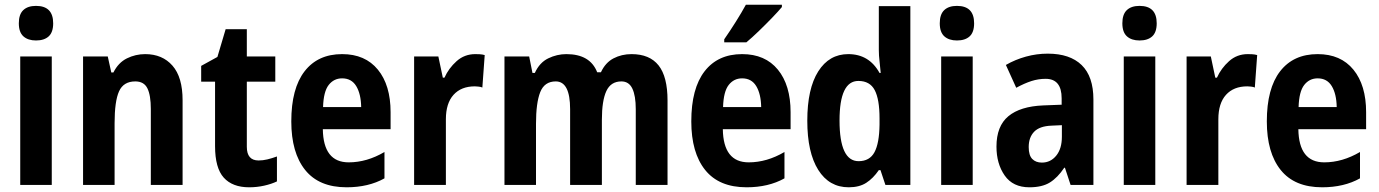

<svg xmlns="http://www.w3.org/2000/svg" viewBox="-20 -786 5860 816"><path d="M133 -761Q206 -761 206 -687Q206 -649 187 -631.5Q168 -614 133 -614Q99 -614 79.5 -631.5Q60 -649 60 -687Q60 -725 79 -743Q98 -761 133 -761ZM200 -546V0H66V-546Z M597 -556Q670 -556 713 -507Q756 -458 756 -360V0H621V-323Q621 -381 606.5 -410.5Q592 -440 555 -440Q505 -440 486 -398Q467 -356 467 -262V0H333V-546H438L453 -478H462Q483 -520 519.5 -538Q556 -556 597 -556Z M1079 -104Q1097 -104 1116 -108.5Q1135 -113 1157 -121V-15Q1134 -4 1103 3Q1072 10 1039 10Q968 10 931 -31Q894 -72 894 -165V-439H835V-506L904 -544L939 -662H1029V-546H1150V-439H1029V-162Q1029 -104 1079 -104Z M1434 -556Q1532 -556 1586 -490Q1640 -424 1640 -309V-237H1352Q1354 -96 1462 -96Q1539 -96 1614 -140V-28Q1546 10 1453 10Q1336 10 1277 -63.5Q1218 -137 1218 -270Q1218 -410 1274.5 -483Q1331 -556 1434 -556ZM1434 -453Q1399 -453 1377 -425Q1355 -397 1353 -331H1515Q1514 -387 1494 -420Q1474 -453 1434 -453Z M2000 -556Q2008 -556 2018.5 -555.5Q2029 -555 2040 -552L2030 -414Q2024 -417 2013 -418Q2002 -419 1998 -419Q1940 -419 1907.5 -383Q1875 -347 1875 -279V0H1740V-546H1843L1862 -456H1869Q1887 -496 1920.5 -526Q1954 -556 2000 -556Z M2664 -556Q2741 -556 2779 -508Q2817 -460 2817 -359V0H2682V-322Q2682 -379 2667.5 -409.5Q2653 -440 2621 -440Q2576 -440 2557 -399Q2538 -358 2538 -277V0H2403V-322Q2403 -440 2342 -440Q2294 -440 2276 -394.5Q2258 -349 2258 -260V0H2124V-546H2229L2243 -476H2253Q2273 -520 2310 -538Q2347 -556 2387 -556Q2488 -556 2518 -479H2534Q2553 -520 2587.5 -538Q2622 -556 2664 -556Z M3134 -556Q3232 -556 3286 -490Q3340 -424 3340 -309V-237H3052Q3054 -96 3162 -96Q3239 -96 3314 -140V-28Q3246 10 3153 10Q3036 10 2977 -63.5Q2918 -137 2918 -270Q2918 -410 2974.5 -483Q3031 -556 3134 -556ZM3134 -453Q3099 -453 3077 -425Q3055 -397 3053 -331H3215Q3214 -387 3194 -420Q3174 -453 3134 -453ZM3303 -756Q3288 -738 3261.5 -710.5Q3235 -683 3205.5 -654.5Q3176 -626 3152 -606H3058V-619Q3083 -655 3107.5 -694Q3132 -733 3150 -766H3303Z M3587 10Q3504 10 3457.5 -64Q3411 -138 3411 -273Q3411 -409 3457.5 -482.5Q3504 -556 3585 -556Q3674 -556 3718 -476H3723Q3721 -502 3718 -526Q3715 -550 3715 -574V-760H3849V0H3743L3722 -63H3715Q3691 -28 3661.5 -9Q3632 10 3587 10ZM3629 -101Q3676 -101 3696.5 -139Q3717 -177 3718 -256V-283Q3718 -364 3697.5 -403Q3677 -442 3628 -442Q3548 -442 3548 -274Q3548 -101 3629 -101Z M4047 -761Q4120 -761 4120 -687Q4120 -649 4101 -631.5Q4082 -614 4047 -614Q4013 -614 3993.5 -631.5Q3974 -649 3974 -687Q3974 -725 3993 -743Q4012 -761 4047 -761ZM4114 -546V0H3980V-546Z M4433 -558Q4527 -558 4577 -509.5Q4627 -461 4627 -363V0H4530L4506 -73H4503Q4475 -31 4442 -10.5Q4409 10 4355 10Q4285 10 4250 -40Q4215 -90 4215 -163Q4215 -250 4265.5 -292Q4316 -334 4414 -338L4492 -341V-368Q4492 -451 4424 -451Q4393 -451 4363.5 -441.5Q4334 -432 4299 -413L4255 -510Q4295 -533 4340.5 -545.5Q4386 -558 4433 -558ZM4449 -252Q4398 -250 4375 -226Q4352 -202 4352 -161Q4352 -126 4367 -110.5Q4382 -95 4408 -95Q4445 -95 4469 -124.5Q4493 -154 4493 -205V-254Z M4823 -761Q4896 -761 4896 -687Q4896 -649 4877 -631.5Q4858 -614 4823 -614Q4789 -614 4769.5 -631.5Q4750 -649 4750 -687Q4750 -725 4769 -743Q4788 -761 4823 -761ZM4890 -546V0H4756V-546Z M5283 -556Q5291 -556 5301.5 -555.5Q5312 -555 5323 -552L5313 -414Q5307 -417 5296 -418Q5285 -419 5281 -419Q5223 -419 5190.5 -383Q5158 -347 5158 -279V0H5023V-546H5126L5145 -456H5152Q5170 -496 5203.5 -526Q5237 -556 5283 -556Z M5580 -556Q5678 -556 5732 -490Q5786 -424 5786 -309V-237H5498Q5500 -96 5608 -96Q5685 -96 5760 -140V-28Q5692 10 5599 10Q5482 10 5423 -63.5Q5364 -137 5364 -270Q5364 -410 5420.5 -483Q5477 -556 5580 -556ZM5580 -453Q5545 -453 5523 -425Q5501 -397 5499 -331H5661Q5660 -387 5640 -420Q5620 -453 5580 -453Z"/></svg>

Font: Noto Sans Tamil Condensed
Style: Bold
Weight: 700
Width: 3
Designer: Jelle Bosma - Monotype Design Team
Foundry: Monotype Imaging Inc.
Version: Version 2.004; ttfautohint (v1.8.4.7-5d5b)